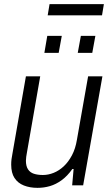

<svg xmlns="http://www.w3.org/2000/svg" viewBox="-20 -894 533 926"><path d="M161 12Q124 12 95 0.5Q66 -11 50 -35.5Q34 -60 34 -100Q34 -113 35.5 -126Q37 -139 40 -153L105 -526H174L110 -159Q108 -148 106.5 -138Q105 -128 105 -119Q105 -93 115 -77.5Q125 -62 143.5 -56Q162 -50 187 -50Q213 -50 239 -60.5Q265 -71 287.5 -92Q310 -113 327 -145Q344 -177 351 -220L405 -526H474L381 0H328L335 -79H329Q305 -45 277.5 -25Q250 -5 221 3.5Q192 12 161 12ZM194 -639 208 -721H278L263 -639ZM355 -639 370 -721H440L425 -639ZM210 -820 219 -874H481L472 -820Z"/></svg>

Font: Archivo SemiCondensed Light
Style: Italic
Weight: 300
Width: 4
Italic angle: -10°
Designer: Hector Gatti
Foundry: Omnibus-Type
Version: Version 2.001